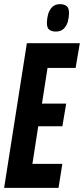

<svg xmlns="http://www.w3.org/2000/svg" viewBox="-35 -909 406 929"><path d="M-15 0 95 -700H351.2L330.8 -580.2H195L168 -407.6H285.2L266.8 -298H150L121.8 -116H266.6L248.2 0ZM235.1 -756.3Q215.8 -756.3 203.9 -764.9Q191.9 -773.5 191.9 -798.1Q191.9 -818.4 197.6 -839.3Q203.3 -860.2 217.3 -874.6Q231.3 -888.9 255.5 -888.9Q275.4 -888.9 287.2 -879.8Q299 -870.7 299 -845.8Q299 -825.8 293.3 -805Q287.6 -784.3 273.6 -770.3Q259.6 -756.3 235.1 -756.3Z"/></svg>

Font: Georama ExtraCondensed Thin
Style: Italic
Weight: 100
Width: 2
Italic angle: -9°
Designer: Jean-Baptiste Levee
Foundry: Production Type
Version: Version 1.001